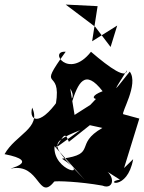

<svg xmlns="http://www.w3.org/2000/svg" viewBox="-48 -801 631 842"><path d="M496 -64 563 -281 493 -300C480 -303 562 -432 521 -487C430 -371 459 -413 509 -493C505 -454 437 -500 351 -574C253 -449 163 -580 240 -574C107 -390 225 -514 197 -345H265C294 -439 324 -502 402 -401C302 -363 428 -343 418 -415L348 -341L279 -297L260 -413C301 -345 213 -350 225 -389C136 -245 76 -264 93 -329C135 -239 20 -211 -28 -125C140 -92 -23 -58 1 -62C128 -87 119 85 190 -5C201 -8 300 -5 401 13C454 35 467 -40 382 -74L478 -13C403 -3 510 40 536 -103ZM197 -153C234 -211 237 -224 254 -179L346 -252L401 -240C275 -168 380 -126 224 -105C361 -17 183 -48 191 -160L324 -12C180 -164 156 -171 303 -230ZM437 -595 370 -683 240 -781 380 -774 356 -620 466 -689Z"/></svg>

Font: Asimov Silicon
Style: Regular
Weight: 400
Designer: Google
Version: Version 2.000980; 2014